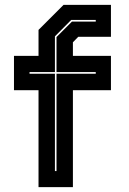

<svg xmlns="http://www.w3.org/2000/svg" viewBox="-20 -770 532 790"><path d="M138.5 0V-399H37.5V-540H138.5V-647L241.5 -750H436.5V-618.5H302L280 -596V-540H436.5V-399H280V0ZM206 -66H212.5V-466.5H374V-473.5H212.5V-617.5L276 -681H374V-688H273L206 -620.5V-473.5H101.5V-466.5H206Z"/></svg>

Font: Tourney Thin ExtraBold
Style: Regular
Weight: 800
Version: Version 1.015